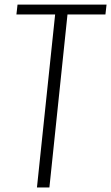

<svg xmlns="http://www.w3.org/2000/svg" viewBox="-20 -830 492 850"><path d="M143.6 0 224.1 -766.1H52.7L57.6 -809.6H451.7L446.8 -766.1H278.8L198.7 0Z"/></svg>

Font: Oswald
Style: Extra-Light
Weight: 200
Designer: Vernon Adams
Foundry: Vernon Adams
Version: 3.0; ttfautohint (v0.94.23-7a4d-dirty) -l 8 -r 50 -G 200 -x 